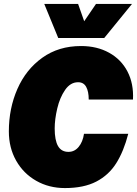

<svg xmlns="http://www.w3.org/2000/svg" viewBox="-20 -944 696 976"><path d="M25 -276Q25 -393 68.5 -492Q112 -591 195 -650.5Q278 -710 392 -710Q473 -710 534.5 -676Q596 -642 628 -580.5Q660 -519 656 -438H431Q431 -479 418 -502.5Q405 -526 377 -526Q338 -526 311 -487Q284 -448 271 -392.5Q258 -337 258 -291Q258 -231 275 -201.5Q292 -172 328 -172Q359 -172 380 -197.5Q401 -223 407 -264H632Q609 -175 571 -114.5Q533 -54 469.5 -21Q406 12 310 12Q229 12 164 -25Q99 -62 62 -127.5Q25 -193 25 -276ZM377 -924 408 -836 468 -924H651L510 -751H276L205 -924Z"/></svg>

Font: Azeret Mono Black
Style: Italic
Weight: 900
Italic angle: -12°
Designer: Martin Vácha
Foundry: Displaay
Version: Version 1.000; Glyphs 3.0.3, build 3074